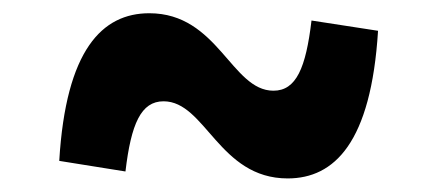

<svg xmlns="http://www.w3.org/2000/svg" viewBox="-20 -479 660 290"><path d="M414.5 -209.5C485 -209.5 540.5 -263.5 551 -432.5L450.5 -448C442 -376.5 427.5 -342 393 -342C329.5 -342 309.5 -459 205.5 -459C134.5 -459 79.5 -404 69.5 -236L169.5 -220C178 -292 193 -326 227 -326C290.5 -326 310.5 -209.5 414.5 -209.5Z"/></svg>

Font: Monaspace Krypton
Style: Bold
Weight: 700
Designer: Riley Cran & the Lettermatic Team
Foundry: Lettermatic
Version: Version 1.200 (Monaspace Krypton)